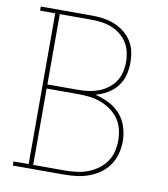

<svg xmlns="http://www.w3.org/2000/svg" viewBox="-82 -805 765 874"><g transform="rotate(10 300.0 -367.5)"><path d="M36 0V-19H106V-716H36V-735H272Q298 -735 324 -731.5Q350 -728 374.5 -718.5Q399 -709 420.5 -692.5Q442 -676 456.5 -654Q471 -632 476.5 -606Q482 -580 482 -554Q482 -524 474.5 -495.5Q467 -467 448.5 -443.5Q430 -420 404 -405Q378 -390 350 -383Q383 -375 413.5 -360Q444 -345 466.5 -320Q489 -295 499.5 -262Q510 -229 510 -196Q510 -166 502.5 -137.5Q495 -109 478.5 -85Q462 -61 438 -44Q414 -27 386.5 -17Q359 -7 330 -3.5Q301 0 272 0ZM127 -391H272Q295 -391 319 -394.5Q343 -398 365 -406.5Q387 -415 406 -429.5Q425 -444 438 -463.5Q451 -483 456.5 -506.5Q462 -530 462 -554Q462 -577 456.5 -600.5Q451 -624 438 -644Q425 -664 406 -678.5Q387 -693 365 -701.5Q343 -710 319 -713Q295 -716 272 -716H127ZM127 -19H272Q298 -19 324.5 -22Q351 -25 376 -34Q401 -43 423 -58.5Q445 -74 460.5 -95.5Q476 -117 482.5 -143Q489 -169 489 -196Q489 -222 482.5 -248Q476 -274 460.5 -295.5Q445 -317 423 -332.5Q401 -348 376 -357Q351 -366 324.5 -369Q298 -372 272 -372H127Z"/></g></svg>

Font: Iosevka Etoile Thin
Style: Regular
Weight: 100
Designer: Belleve Invis
Foundry: Belleve Invis
Version: Version 22.1.2; ttfautohint (v1.8.4)